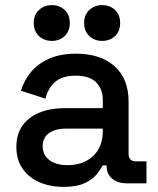

<svg xmlns="http://www.w3.org/2000/svg" viewBox="-20 -717 617 751"><path d="M229 14Q176 14 134.5 -4Q93 -22 68.5 -57Q44 -92 44 -142Q44 -193 68.5 -226.5Q93 -260 135.5 -277Q178 -294 232 -294H382V-326Q382 -369 356 -395Q330 -421 276 -421Q223 -421 195 -396Q167 -371 158 -331L62 -362Q74 -402 100.5 -434.5Q127 -467 171 -487Q215 -507 277 -507Q373 -507 428 -458Q483 -409 483 -319V-116Q483 -86 511 -86H553V0H476Q441 0 419 -18Q397 -36 397 -67V-70H382Q374 -55 358 -35Q342 -15 311 -0.5Q280 14 229 14ZM244 -71Q306 -71 344 -106.5Q382 -142 382 -204V-214H238Q197 -214 172 -196.5Q147 -179 147 -145Q147 -111 173 -91Q199 -71 244 -71ZM379 -557Q350 -557 329.5 -576Q309 -595 309 -627Q309 -659 329.5 -678Q350 -697 379 -697Q410 -697 430 -678Q450 -659 450 -627Q450 -595 430 -576Q410 -557 379 -557ZM183 -557Q153 -557 132.5 -576Q112 -595 112 -627Q112 -659 132.5 -678Q153 -697 183 -697Q213 -697 233 -678Q253 -659 253 -627Q253 -595 233 -576Q213 -557 183 -557Z"/></svg>

Font: Space Grotesk Medium
Style: Regular
Weight: 500
Designer: Florian Karsten
Foundry: Florian Karsten
Version: Version 2.000